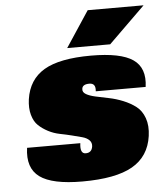

<svg xmlns="http://www.w3.org/2000/svg" viewBox="-52 -746 682 801"><g transform="rotate(-5 289.5 -345.0)"><path d="M325 -394Q296 -394 294 -375Q292 -361 306.5 -352.5Q321 -344 346 -338.5Q371 -333 401 -327Q431 -321 460.5 -309Q490 -297 513 -279.5Q536 -262 547.5 -230Q559 -198 553 -155Q541 -70 471 -30Q401 10 261 10Q135 10 83 -28Q31 -66 43 -150H266Q260 -106 285 -106Q310 -106 314 -132Q316 -148 305.5 -158.5Q295 -169 276.5 -174Q258 -179 234 -185Q210 -191 184.5 -196Q159 -201 136 -213Q113 -225 96 -241Q79 -257 71 -285.5Q63 -314 68 -351Q80 -433 145 -471.5Q210 -510 342 -510Q466 -510 517.5 -474.5Q569 -439 558 -360H349Q353 -394 325 -394ZM246 -550 345 -700H579L426 -550Z"/></g></svg>

Font: Fivo Sans Modern ExtBlk
Style: Regular
Weight: 900
Designer: Alexander Slobzheninov
Foundry: Alexander Slobzheninov
Version: 1.0